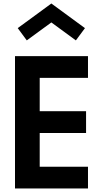

<svg xmlns="http://www.w3.org/2000/svg" viewBox="-20 -1068 562 1088"><path d="M478.6 0H65V-750H478.6V-626.8H205V-437.7H467.7V-314.5H205V-123.2H478.6ZM80.5 -908.6 270.9 -1048.2 461.4 -908.6 410 -839.1 270.9 -940.9 131.8 -839.1Z"/></svg>

Font: Spartan MB
Style: Bold
Weight: 700
Designer: Matt Bailey, Mirko Velimirovic
Foundry: Matt Bailey
Version: Version 1.005